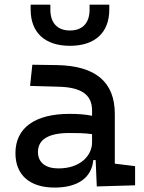

<svg xmlns="http://www.w3.org/2000/svg" viewBox="-20 -803 626 832"><path d="M399.4 4.9 565.4 0V-83L477.5 -93.8V-309.6C477.5 -446.3 395.5 -518.6 224.6 -521L120.1 -522.5L110.4 -430.7L234.4 -427.2C330.1 -424.8 378.9 -394 378.9 -325.2V-301.3C350.6 -307.1 318.4 -309.6 281.2 -309.6C131.8 -309.6 46.9 -249 46.9 -139.6C46.9 -44.4 108.9 9.8 216.8 9.8C313 9.8 377 -29.8 384.3 -109.4H394.5ZM283.2 -604.5C391.6 -604.5 453.6 -661.6 453.6 -761.7V-782.7H368.2V-761.7C368.2 -703.6 337.9 -670.9 283.2 -670.9C228.5 -670.9 198.2 -703.6 198.2 -761.7V-782.7H112.8V-761.7C112.8 -661.6 174.8 -604.5 283.2 -604.5ZM378.9 -221.7V-185.5C378.9 -130.9 330.1 -73.2 233.4 -73.2C176.8 -73.2 144.5 -99.1 144.5 -144.5C144.5 -198.7 190.9 -226.6 279.3 -226.6C313 -226.6 345.7 -226.6 378.9 -221.7Z"/></svg>

Font: Cascadia Mono NF
Style: Regular
Weight: 400
Monospace: yes
Designer: Aaron Bell
Foundry: Saja Typeworks
Version: Version 2404.023